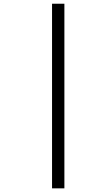

<svg xmlns="http://www.w3.org/2000/svg" viewBox="-20 -780 589 1041"><path d="M262.2 241.2V-759.8H329.1V241.2Z"/></svg>

Font: Open Sans
Style: Italic
Weight: 400
Italic angle: -12°
Designer: Monotype Design Team
Foundry: Monotype Imaging Inc.
Version: Version 3.000; ttfautohint (v1.8.4)